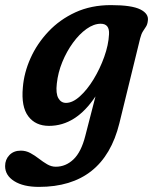

<svg xmlns="http://www.w3.org/2000/svg" viewBox="-69 -483 600 752"><path d="M398.5 0Q337 249 83.5 249Q22.5 249 -13.2 226.5Q-49 204 -49 167.5Q-49 142 -32.2 124.5Q-15.5 107 12.5 107Q32.5 107 50 116.5Q67.5 126 83.5 138.5Q99.5 151 115.8 160.5Q132 170 149.5 170Q188.5 170 218.8 141.2Q249 112.5 265 49.5L305 -105.5Q228.5 10 123 10Q70 10 41.8 -27.5Q13.5 -65 20.5 -140.5Q25 -198 50.5 -255Q76 -312 120.5 -359.2Q165 -406.5 226.5 -434.8Q288 -463 365.5 -463Q447 -463 480.8 -446Q514.5 -429 510 -401.5Q508.5 -387.5 503 -379Q497.5 -370.5 491 -360.5Q484.5 -350.5 480 -333ZM153.5 -155.5Q149 -117 159.5 -98.5Q170 -80 189.5 -80Q215.5 -80 244 -105.8Q272.5 -131.5 297.5 -172.5Q322.5 -213.5 339.2 -260.2Q356 -307 358 -348.5Q360.5 -390 325.5 -390Q298.5 -390 270 -369.8Q241.5 -349.5 216.8 -315.5Q192 -281.5 175 -240Q158 -198.5 153.5 -155.5Z"/></svg>

Font: Fraunces 72pt SuperSoft SemiBold
Style: Italic
Weight: 600
Italic angle: -16°
Version: Version 1.000;[b76b70a41]